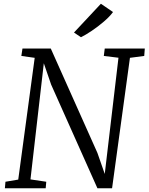

<svg xmlns="http://www.w3.org/2000/svg" viewBox="-20 -1001 790 1021"><path d="M6 0 9 -34.5 77 -46 164.5 -693.5 93.5 -703.5 99.5 -743H250L498 -188L537 -76L610 -694L532 -703.5L537 -743H750L747 -703.5L671 -693.5L576 0H498L252 -551L213 -664.5L142 -47L226 -34.5L223 0ZM410.5 -803 373.5 -828 516.5 -981 581 -937Q564 -913.5 533 -886.8Q502 -860 468.5 -837.5Q435 -815 410.5 -803Z"/></svg>

Font: Merriweather 20pt Light
Style: Italic
Weight: 300
Italic angle: -7.8°
Version: Version 2.101